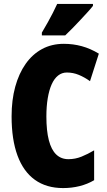

<svg xmlns="http://www.w3.org/2000/svg" viewBox="-20 -947 547 977"><path d="M320 -578Q295 -578 275.5 -562.5Q256 -547 243 -518Q230 -489 223 -447.5Q216 -406 216 -354Q216 -282 228.5 -233.5Q241 -185 266 -161Q291 -137 328 -137Q363 -137 395 -150Q427 -163 459 -182V-30Q425 -10 385 0Q345 10 301 10Q216 10 157.5 -32Q99 -74 69 -155.5Q39 -237 39 -355Q39 -438 57.5 -505.5Q76 -573 110.5 -622Q145 -671 194 -697.5Q243 -724 305 -724Q352 -724 396 -712Q440 -700 483 -674L438 -534Q410 -554 381 -566Q352 -578 320 -578ZM453 -917Q443 -904 426.5 -886Q410 -868 390.5 -847Q371 -826 351 -805.5Q331 -785 312 -767H193V-781Q209 -808 223 -833Q237 -858 249 -881.5Q261 -905 271 -927H453Z"/></svg>

Font: Noto Sans Khmer ExtraCondensed Black
Style: Regular
Weight: 900
Width: 2
Designer: Danh Hong and the Monotype Design Team
Foundry: Monotype Imaging Inc.
Version: Version 2.004